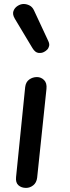

<svg xmlns="http://www.w3.org/2000/svg" viewBox="-20 -918 342 938"><path d="M107 0Q84.5 0 70 -13Q55.5 -26 58.5 -53L103 -492.5Q106 -517.5 122.8 -529.5Q139.5 -541.5 160.5 -541.5Q180.5 -541.5 195.2 -527Q210 -512.5 207 -483.5L161.5 -50Q158.5 -25.5 142.5 -12.8Q126.5 0 107 0ZM138.5 -683 52.5 -826.5Q40 -847.5 45.5 -863.5Q51 -879.5 65.8 -889Q80.5 -898.5 95.5 -898.5Q110 -898.5 124 -891.5Q138 -884.5 146 -867.5L215 -719.5Q222.5 -704.5 220 -693.5Q217.5 -682.5 210.2 -675.2Q203 -668 195.5 -664.5Q184.5 -658 168.2 -659.5Q152 -661 138.5 -683Z"/></svg>

Font: Edu SA Hand Medium
Style: Regular
Weight: 500
Designer: Tina and Corey Anderson, Eben Sorkin, Mirko Velimirovic
Foundry: Google for Education
Version: Version 2.000